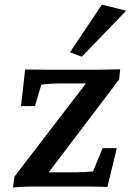

<svg xmlns="http://www.w3.org/2000/svg" viewBox="-20 -816 572 840"><path d="M338 -568 532 -769 426 -796 286 -587ZM37 4C70 1 105 0 136 0H340C371 0 411 0 450 2L491 -168H429L387 -66C363 -64 337 -62 312 -62H193L501 -468L506 -513C473 -512 438 -511 406 -511H200C169 -511 130 -511 90 -512L72 -352H133L161 -446C183 -448 210 -451 241 -451H356L43 -43Z"/></svg>

Font: TPK Tissa Web SemiBold
Style: Italic
Weight: 600
Italic angle: -7°
Designer: Jacques Le Bailly, Suppakit Chalermlarp | Katatrad Co.,Ltd.
Foundry: Jacques Le Bailly, Cadson Demak Co.,Ltd.
Version: Version 5.000;Glyphs 3.1.2 (3151)